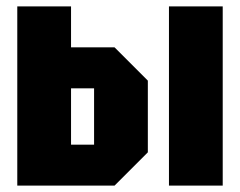

<svg xmlns="http://www.w3.org/2000/svg" viewBox="-20 -580 750 600"><path d="M34 0V-560H202V-432H338L442 -328V-104L338 0ZM202 -128H274V-304H202ZM508 0V-560H676V0Z"/></svg>

Font: Tektur Condensed
Style: Bold
Weight: 700
Width: 3
Designer: Adam Jagosz
Foundry: Adam Jagosz
Version: Version 1.005;gftools[0.9.30]